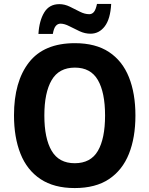

<svg xmlns="http://www.w3.org/2000/svg" viewBox="-20 -944 758 974"><path d="M667 -358Q667 -246 634 -163.5Q601 -81 533 -35.5Q465 10 359 10Q254 10 185.5 -35.5Q117 -81 84 -164Q51 -247 51 -359Q51 -530 127 -627.5Q203 -725 360 -725Q465 -725 533 -680Q601 -635 634 -552.5Q667 -470 667 -358ZM205 -358Q205 -242 242 -179Q279 -116 359 -116Q440 -116 476.5 -178.5Q513 -241 513 -358Q513 -475 476.5 -538Q440 -601 360 -601Q279 -601 242 -537.5Q205 -474 205 -358ZM175 -772Q179 -839 204.5 -881Q230 -923 281 -923Q308 -923 334.5 -910Q361 -897 385.5 -884.5Q410 -872 433 -872Q447 -872 456.5 -883.5Q466 -895 472 -924H544Q540 -848 511.5 -810.5Q483 -773 439 -773Q411 -773 384 -785.5Q357 -798 332 -811Q307 -824 287 -824Q273 -824 263 -812.5Q253 -801 248 -772Z"/></svg>

Font: Noto Sans Lao UI SemCond
Style: Bold
Weight: 700
Width: 4
Designer: Monotype Design Team
Foundry: Monotype Imaging Inc.
Version: Version 2.000; ttfautohint (v1.8.4.7-5d5b)